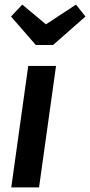

<svg xmlns="http://www.w3.org/2000/svg" viewBox="-20 -816 392 836"><path d="M150 0H29L103 -529H224ZM352 -744 211 -620H136L28 -744L77 -796L180 -710L311 -796Z"/></svg>

Font: Fira Sans Condensed Medium
Style: Italic
Weight: 500
Width: 3
Italic angle: -8°
Designer: bBox Type GmbH & Carrois Corporate GbR & Edenspiekermann AG
Foundry: bBox Type GmbH & Carrois Corporate GbR & Edenspiekermann AG
Version: Version 4.301